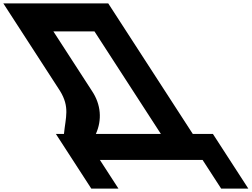

<svg xmlns="http://www.w3.org/2000/svg" viewBox="-292 -845 1483 1131"><path d="M249.2 -310 22.5 -660H264.5L655.7 -56H272.7C309.6 -138 303.7 -229 249.2 -310ZM962.2 -56H843.7L345.6 -825H-272.4L61.2 -310C120.4 -214 94.6 -155 84.7 -56H37.2L245.8 266H405.8L296.3 97H901.3L1010.8 266H1170.8Z"/></svg>

Font: Hussar
Style: BdOpOblSeven
Weight: 700
Foundry: Cannot Into Space Fonts
Version: Version 2.00